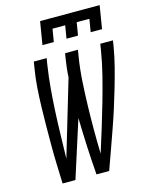

<svg xmlns="http://www.w3.org/2000/svg" viewBox="-138 -1041 878 1127"><g transform="rotate(-15 301.0 -477.5)"><path d="M195 -815 218 -955H580L557 -815H488L501 -893H424L411 -815H341L354 -893H277L264 -815ZM99 0Q97 -58 95 -115.5Q93 -173 93 -231Q93 -289 93.5 -347Q94 -405 95.5 -463.5Q97 -522 101 -580.5Q105 -639 115 -698L121 -735H199L193 -698Q182 -627 176 -556.5Q170 -486 166.5 -415.5Q163 -345 161.5 -275Q160 -205 158 -135L294 -593Q295 -619 298 -645.5Q301 -672 305 -698L311 -735H389L383 -698Q371 -624 366.5 -550.5Q362 -477 360 -403.5Q358 -330 358 -257Q358 -184 360 -111Q383 -184 405.5 -257Q428 -330 449 -403.5Q470 -477 488.5 -550.5Q507 -624 519 -698L525 -735H602L596 -698Q586 -639 571 -580.5Q556 -522 539 -463.5Q522 -405 503.5 -347Q485 -289 464.5 -231Q444 -173 423.5 -115.5Q403 -58 382 0H305Q298 -86 294 -173Q290 -260 288 -347L177 0Z"/></g></svg>

Font: Iosevka QP
Style: Italic
Weight: 400
Italic angle: -9°
Designer: Belleve Invis
Foundry: Belleve Invis
Version: Version 20.0.0; ttfautohint (v1.8.4)